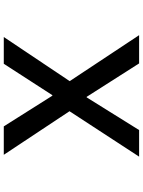

<svg xmlns="http://www.w3.org/2000/svg" viewBox="113 -886 773 1040"><g transform="rotate(-90 500.0 -366.5)"><path d="M315 0H171L417 -377L181 -733H335L501 -470H504L674 -733H819L580 -376L829 0H676L495 -284H492Z"/></g></svg>

Font: IBM Plex Sans JP SemiBold
Style: Regular
Weight: 600
Designer: Mike Abbink; Paul van der Laan; Pieter van Rosmalen; Wujin Sim; Yejin Wi; Jinhee Kim; Boomi Park; Yona Kim; Kichan Ma
Foundry: Sandoll Inc.
Version: Version 1.001